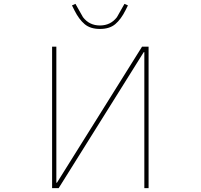

<svg xmlns="http://www.w3.org/2000/svg" viewBox="-20 -975 1040 995"><path d="M366 -921 353 -947 371 -955 410 -886Q443 -843 498 -843Q553 -843 586 -886L625 -955L643 -947L630 -921Q607 -875 577.5 -850Q548 -825 498 -825Q448 -825 418.5 -850Q389 -875 366 -921ZM750 -733V0H728V-705H725L284 0H250V-733H272V-28H275L716 -733Z"/></svg>

Font: IBM Plex Sans JP Thin
Style: Regular
Weight: 100
Designer: Mike Abbink; Paul van der Laan; Pieter van Rosmalen; Wujin Sim; Yejin Wi; Jinhee Kim; Boomi Park; Yona Kim; Kichan Ma
Foundry: Sandoll Inc.
Version: Version 1.001